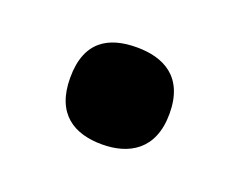

<svg xmlns="http://www.w3.org/2000/svg" viewBox="-45 -508 383 307"><g transform="rotate(20 146.5 -354.5)"><path d="M146 -272C191 -272 231 -293 231 -355C231 -418 191 -437 146 -437C99 -437 62 -418 62 -355C62 -293 99 -272 146 -272Z"/></g></svg>

Font: Noto Serif Lao SemiCondensed ExtraBold
Style: Regular
Weight: 800
Width: 4
Designer: Monotype Design Team
Foundry: Monotype Imaging Inc.
Version: Version 2.003